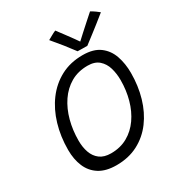

<svg xmlns="http://www.w3.org/2000/svg" viewBox="-206 -1009 1090 1171"><g transform="rotate(-30 338.5 -424.0)"><path d="M272.5 25.5Q198.5 25.5 152 -4Q105.5 -33.5 83.8 -85Q62 -136.5 62 -203Q62 -296.5 86.5 -379.2Q111 -462 158 -525Q205 -588 272.5 -624Q340 -660 427 -660Q503 -660 547.2 -626.8Q591.5 -593.5 610.2 -538.8Q629 -484 629 -419Q629 -327.5 605.5 -247Q582 -166.5 536.5 -105.2Q491 -44 424.5 -9.2Q358 25.5 272.5 25.5ZM279.5 -54Q345 -54 395.8 -82.5Q446.5 -111 481.5 -161Q516.5 -211 534.5 -275.8Q552.5 -340.5 552.5 -412.5Q552.5 -457.5 540.8 -497.8Q529 -538 500.2 -563.5Q471.5 -589 421 -589Q353.5 -589 302.2 -559.2Q251 -529.5 216 -477.8Q181 -426 163.2 -359.5Q145.5 -293 145.5 -220Q145.5 -173.5 158.8 -136Q172 -98.5 201.5 -76.2Q231 -54 279.5 -54ZM600 -868Q613.5 -861.5 631.5 -848.5Q649.5 -835.5 655 -830.5Q584.5 -773.5 542 -741.2Q499.5 -709 481 -694.5Q469 -694.5 447.8 -694.8Q426.5 -695 413 -695.5Q361.5 -765.5 297 -841Q308 -847 326 -857.2Q344 -867.5 358 -873Q375 -850.5 395.5 -823Q416 -795.5 433 -772Q450 -748.5 456.5 -738.5Q471.5 -752.5 497 -775.8Q522.5 -799 550.5 -824Q578.5 -849 600 -868Z"/></g></svg>

Font: Grandstander Light
Style: Italic
Weight: 300
Italic angle: -15°
Designer: Tyler Finck
Foundry: Etcetera Type Co
Version: Version 1.200; ttfautohint (v1.8.3)